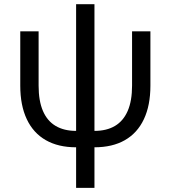

<svg xmlns="http://www.w3.org/2000/svg" viewBox="-20 -696 818 920"><path d="M344.7 9.8Q259.3 9.8 199.5 -24.4Q139.6 -58.6 108.4 -124.8Q77.1 -190.9 77.1 -285.6V-545.9H165V-285.6Q165 -212.4 185.8 -164.3Q206.5 -116.2 246.8 -92.5Q287.1 -68.8 344.7 -68.8H432.6Q490.7 -68.8 530.8 -92.5Q570.8 -116.2 591.8 -164.3Q612.8 -212.4 612.8 -285.6V-545.9H700.7V-285.6Q700.7 -190.9 669.4 -124.8Q638.2 -58.6 578.4 -24.4Q518.6 9.8 432.6 9.8ZM344.7 204.1V-675.8H432.6V204.1Z"/></svg>

Font: Inter Variable LoSnoCo
Style: Regular
Weight: 400
Designer: Rasmus Andersson
Foundry: rsms
Version: Version 4.000;git-a52131595; featfreeze: case,dlig,ss01,ss02